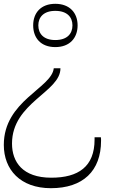

<svg xmlns="http://www.w3.org/2000/svg" viewBox="-185 -566 633 1007"><path d="M105 -546C29 -546 -11 -498 -11 -433C-11 -367 29 -319 105 -319C181 -319 222 -367 222 -433C222 -498 181 -546 105 -546ZM105 -509C167 -509 195 -476 195 -433C195 -389 167 -356 105 -356C44 -356 16 -389 16 -433C16 -476 44 -509 105 -509ZM97 -208C86 -103 -165 -38 -165 194C-165 323 -79 421 82 421C250 421 345 331 345 172C345 166 345 160 344 154H311V166C311 308 226 366 84 366C-67 366 -122 283 -122 187C-122 -28 133 -83 132 -208Z"/></svg>

Font: Noto Serif Myanmar ExtraLight
Style: Regular
Weight: 200
Designer: Ben Mitchell and the Monotype Design Team
Foundry: Monotype Imaging Inc.
Version: Version 2.106